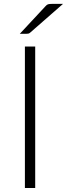

<svg xmlns="http://www.w3.org/2000/svg" viewBox="-20 -940 335 960"><path d="M156 0H104.5V-707.5H156ZM295 -920.5 131 -777Q126.5 -773 122 -772Q117.5 -771 111.5 -771H79L208 -909.5Q214 -916.5 220.2 -918.5Q226.5 -920.5 238.5 -920.5Z"/></svg>

Font: LatoLatin Light
Style: Regular
Weight: 300
Designer: Lukasz Dziedzic with Adam Twardoch and Botio Nikoltchev
Foundry: tyPoland Lukasz Dziedzic
Version: Version 2.015; 2015-08-06; http://www.latofonts.com/